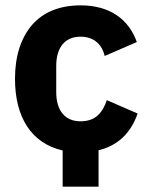

<svg xmlns="http://www.w3.org/2000/svg" viewBox="-20 -557 557 717"><path d="M214 5C97 -22 36 -119 36 -263C36 -347 58 -415 99 -463C140 -511 202 -537 281 -537C388 -537 460 -487 491 -400L371 -348C362 -388 333 -420 281 -420C221 -420 190 -378 190 -311V-213C190 -146 221 -104 281 -104C340 -104 364 -140 379 -183L494 -133C467 -56 416 -12 348 4V140H214Z"/></svg>

Font: Plexus Sans Bold
Style: Regular
Weight: 700
Version: Version 2.001;PS 002.001;hotconv 1.0.70;makeotf.lib2.5.58329